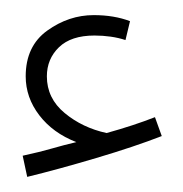

<svg xmlns="http://www.w3.org/2000/svg" viewBox="-20 -824 242 254"><path d="M16 -590 10 -618Q33 -623 48.5 -627.5Q64 -632 81 -636Q50 -648 32 -671.5Q14 -695 14 -723Q14 -763 42.5 -783.5Q71 -804 104 -804Q131 -804 152 -796L146 -771Q137 -774 126.5 -775.5Q116 -777 105 -777Q74 -777 58 -761.5Q42 -746 42 -723Q42 -694 65.5 -674.5Q89 -655 121 -648Q157 -658 185 -669L194 -644Q158 -630 107.5 -615Q57 -600 16 -590Z"/></svg>

Font: Noto Sans Arabic UI SmCn XLt
Style: Regular
Weight: 200
Width: 4
Designer: Monotype Design Team, Nadine Chahine and Nizar Qandah
Foundry: Monotype Imaging Inc.
Version: Version 2.010; ttfautohint (v1.8.4.7-5d5b)